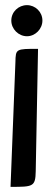

<svg xmlns="http://www.w3.org/2000/svg" viewBox="-20 -569 201 747"><path d="M145 -489C145 -523 117 -549 85 -549C52 -549 24 -523 24 -489C24 -456 52 -428 85 -428C117 -428 145 -456 145 -489ZM128 -379C42 -379 41 -379 40 -328L21 158C108 158 118 158 119 97Z"/></svg>

Font: Economica
Style: Bold
Weight: 700
Designer: Vicente Lamonaca
Foundry: Vicente Lamonaca
Version: Version 1.100